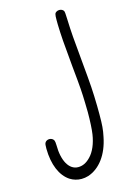

<svg xmlns="http://www.w3.org/2000/svg" viewBox="-146 -868 760 1134"><g transform="rotate(-15 234.5 -301.0)"><path d="M319 -795C308.3 -788.4 305.7 -783.2 305.7 -745.5C305.7 -737.5 305.8 -728.1 306 -717C308 -651 311 -607 325 -459C339 -319 340 -298 342 -231C342.8 -212.8 343.2 -193.3 343.2 -173.9C343.2 -120.8 340.4 -67.8 336 -40C328 14 308 62 280 90C256 115 232 126 205 126C150 126 114 64 114 -33C114 -47 112 -57 110 -62C104.9 -72.7 93.5 -78.3 82.1 -78.3C71.2 -78.3 60.4 -73.3 55 -63C52 -56 51 -50 51 -27C52 70 83 143 136 178C157.2 191.5 181.4 198.4 206.2 198.4C220.1 198.4 234.1 196.3 248 192C321 168 375 95 395 -8C404 -48.8 406.3 -79 406.3 -143.8C406.3 -158.3 406.2 -174.5 406 -193C404 -288 402 -318 388 -469C374 -620 371 -651 368 -736C367 -765 366 -781 363 -786C358.4 -794.5 347.5 -799.6 336.2 -799.6C330.3 -799.6 324.2 -798.1 319 -795Z"/></g></svg>

Font: DIARIO_DE_ANDY
Style: Regular
Weight: 400
Version: Version 001.000